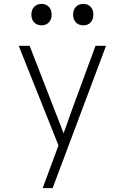

<svg xmlns="http://www.w3.org/2000/svg" viewBox="-20 -785 640 985"><path d="M199 180 280 -39 76 -550H132L268 -200Q279 -172 290 -144Q301 -116 306 -101Q312 -116 322 -144.5Q332 -173 342 -202L470 -550H524L250 180ZM408 -655Q384 -655 369.5 -670Q355 -685 355 -710Q355 -735 369.5 -750Q384 -765 408 -765Q431 -765 445 -750Q459 -735 459 -710Q459 -685 445 -670Q431 -655 408 -655ZM193 -655Q170 -655 155.5 -670Q141 -685 141 -710Q141 -735 155.5 -750Q170 -765 193 -765Q216 -765 230.5 -750Q245 -735 245 -710Q245 -685 230.5 -670Q216 -655 193 -655Z"/></svg>

Font: JetBrains Mono NL Thin
Style: Regular
Weight: 100
Monospace: yes
Designer: Philipp Nurullin, Konstantin Bulenkov
Foundry: JetBrains
Version: Version 2.305; ttfautohint (v1.8.4.7-5d5b)